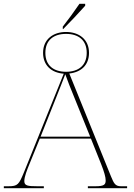

<svg xmlns="http://www.w3.org/2000/svg" viewBox="-24 -983 702 1003"><path d="M304 -844V-831H306C339 -864 389 -917 421 -953V-963H391C360 -918 334 -882 304 -844ZM-4 0H205V-10H171C120 -10 103 -13 103 -37C103 -60 118 -97 129 -124L184 -259H451L505 -124C520 -86 528 -58 528 -41C528 -20 522 -10 475 -10H435V0H640V-10H608C578 -10 571 -25 556 -61L338 -599C400 -606 441 -643 441 -707C441 -778 388 -816 321 -816C254 -816 201 -778 201 -707C201 -644 242 -603 309 -598L102 -85C75 -19 69 -10 20 -10H-4ZM321 -608C256 -608 213 -641 213 -707C213 -773 256 -806 321 -806C386 -806 429 -773 429 -707C429 -641 386 -608 321 -608ZM188 -269 268 -470C289 -524 308 -570 317 -595C328 -564 343 -525 369 -462L447 -269Z"/></svg>

Font: Noto Serif Display Thin
Style: Regular
Weight: 100
Designer: Monotype Design Team
Foundry: Monotype Imaging Inc.
Version: Version 2.009